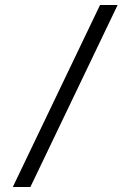

<svg xmlns="http://www.w3.org/2000/svg" viewBox="-20 -672 521 764"><path d="M31 72H101L448 -652H378Z"/></svg>

Font: Charger Pro
Style: LitNar
Weight: 300
Designer: Jasper
Foundry: Cannot Into Space Fonts
Version: Version 1.09